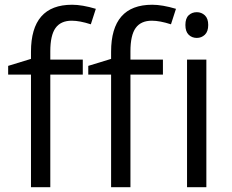

<svg xmlns="http://www.w3.org/2000/svg" viewBox="-20 -785 972 805"><path d="M663.1 -472.2H526.9V0H445.8V-472.2H350.1V-508.8L445.8 -538.1V-567.9Q445.8 -765.1 618.2 -765.1Q660.6 -765.1 717.8 -748L696.8 -683.1Q649.9 -698.2 616.7 -698.2Q570.8 -698.2 548.8 -667.7Q526.9 -637.2 526.9 -569.8V-535.2H663.1ZM327.1 -472.2H190.9V0H109.9V-472.2H14.2V-508.8L109.9 -538.1V-567.9Q109.9 -765.1 282.2 -765.1Q324.7 -765.1 381.8 -748L360.8 -683.1Q314 -698.2 280.8 -698.2Q234.9 -698.2 212.9 -667.7Q190.9 -637.2 190.9 -569.8V-535.2H327.1ZM845.2 0H764.2V-535.2H845.2ZM757.3 -680.2Q757.3 -708 771 -720.9Q784.7 -733.9 805.2 -733.9Q824.7 -733.9 838.9 -720.7Q853 -707.5 853 -680.2Q853 -652.8 838.9 -639.4Q824.7 -626 805.2 -626Q784.7 -626 771 -639.4Q757.3 -652.8 757.3 -680.2Z"/></svg>

Font: f01899195
Style: Regular
Weight: 400
Foundry: Ascender Corporation
Version: Version 1.10